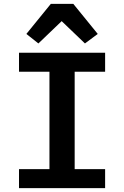

<svg xmlns="http://www.w3.org/2000/svg" viewBox="-20 -970 640 990"><path d="M78 0V-98H235V-600H78V-698H522V-600H365V-98H522V0ZM358 -950 484 -795 418 -746 298 -861 178 -746 116 -795 242 -950Z"/></svg>

Font: IBM Plex Mono SmBld
Style: Regular
Weight: 600
Monospace: yes
Designer: Mike Abbink, Paul van der Laan, Pieter van Rosmalen
Foundry: Bold Monday
Version: Version 2.3